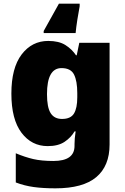

<svg xmlns="http://www.w3.org/2000/svg" viewBox="-20 -786 683 1046"><path d="M243 -563Q301 -563 336.5 -540.5Q372 -518 394 -485H398L412 -553H577V1Q577 118 504.5 179Q432 240 282 240Q215 240 164 233Q113 226 66 208V49Q116 70 161 80.5Q206 91 271 91Q386 91 386 9V-1Q386 -30 392 -70H386Q367 -37 332 -13.5Q297 10 240 10Q152 10 97 -63Q42 -136 42 -276Q42 -416 98 -489.5Q154 -563 243 -563ZM315 -415Q236 -415 236 -273Q236 -201 256 -169.5Q276 -138 318 -138Q365 -138 383 -167.5Q401 -197 401 -256V-279Q401 -344 383.5 -379.5Q366 -415 315 -415ZM414 -752Q408 -721 401.5 -679.5Q395 -638 392 -606H218V-617Q239 -654 257.5 -688Q276 -722 301 -766H414Z"/></svg>

Font: Noto Sans Meetei Mayek Black
Style: Regular
Weight: 900
Designer: Monotype Design Team and Neelakash Kshetrimayum
Foundry: Monotype Imaging Inc.
Version: Version 2.002; ttfautohint (v1.8.4.7-5d5b)